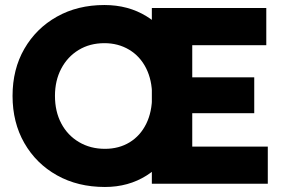

<svg xmlns="http://www.w3.org/2000/svg" viewBox="-20 -732 1145 765"><path d="M398 13Q290 13 207 -33.5Q124 -80 77 -162Q30 -244 30 -350Q30 -456 77 -537.5Q124 -619 206.5 -665.5Q289 -712 396 -712Q491 -712 564 -667Q637 -622 678.5 -541.5Q720 -461 720 -353Q720 -244 678.5 -161.5Q637 -79 564.5 -33Q492 13 398 13ZM398 -139Q454 -139 496.5 -165Q539 -191 562.5 -238.5Q586 -286 586 -350Q586 -413 562 -460.5Q538 -508 494.5 -534Q451 -560 396 -560Q338 -560 293.5 -533Q249 -506 224 -458.5Q199 -411 199 -350Q199 -288 224 -240.5Q249 -193 294.5 -166Q340 -139 398 -139ZM585 0V-700H1041V-552H746V-424H993V-281H746V-148H1047V0Z"/></svg>

Font: Figtree Light ExtraBold
Style: Regular
Weight: 800
Version: Version 2.001;gftools[0.9.30]